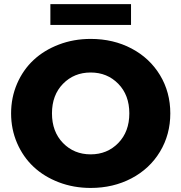

<svg xmlns="http://www.w3.org/2000/svg" viewBox="-20 -904 886 938"><path d="M422.9 14.2Q339.8 14.2 267.6 -13.4Q195.3 -41 144 -89.1Q92.8 -137.2 63.5 -204.8Q34.2 -272.5 34.2 -350.1Q34.2 -427.7 63.5 -495.4Q92.8 -563 144 -610.8Q195.3 -658.7 267.6 -686.3Q339.8 -713.9 422.9 -713.9Q533.7 -713.9 622.6 -667Q711.4 -620.1 761.7 -536.9Q812 -453.6 812 -350.1Q812 -246.6 761.7 -163.1Q711.4 -79.6 622.3 -32.7Q533.2 14.2 422.9 14.2ZM287.8 -205.3Q341.8 -149.9 422.9 -149.9Q503.9 -149.9 557.9 -205.3Q611.8 -260.7 611.8 -350.1Q611.8 -439.5 557.9 -494.6Q503.9 -549.8 422.9 -549.8Q341.8 -549.8 287.8 -494.6Q233.9 -439.5 233.9 -350.1Q233.9 -260.7 287.8 -205.3ZM226.1 -782.2V-883.8H620.1V-782.2Z"/></svg>

Font: Montserrat ExtraBold
Style: Regular
Weight: 800
Designer: Julieta Ulanovsky
Foundry: Julieta Ulanovsky
Version: Version 9.000